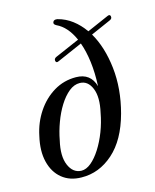

<svg xmlns="http://www.w3.org/2000/svg" viewBox="-111 -803 715 887"><g transform="rotate(-15 246.0 -359.0)"><path d="M420.5 -228.5Q388.5 -110 320.5 -49.8Q252.5 10.5 168.5 9Q113 8.5 76 -21.8Q39 -52 26 -105Q13 -158 29 -226.5Q41.5 -288 74.8 -337.8Q108 -387.5 156.2 -416.5Q204.5 -445.5 262.5 -445Q332 -444.5 350.5 -378.5Q353.5 -441.5 346.8 -494.8Q340 -548 325 -589.5L203.5 -536.5Q192 -531 189.5 -542.5Q187.5 -553.5 199.5 -559L317 -610Q287 -677.5 237.5 -700.5Q223 -708 228 -718.5Q233 -729.5 250 -726Q287 -716.5 318 -693Q349 -669.5 373 -635L477 -680.5Q489.5 -686 491.5 -675Q494 -663.5 481 -658L385.5 -616Q427.5 -544.5 439 -442.5Q450.5 -340.5 420.5 -228.5ZM175.5 -21Q199 -20.5 222.8 -40.2Q246.5 -60 268 -93.8Q289.5 -127.5 305.8 -169.8Q322 -212 330 -256Q346.5 -328 328.8 -371Q311 -414 272.5 -414.5Q245.5 -415 220.5 -394.8Q195.5 -374.5 174.2 -340.5Q153 -306.5 137.8 -265.2Q122.5 -224 115 -183Q98 -110.5 116.8 -66.5Q135.5 -22.5 175.5 -21Z"/></g></svg>

Font: Fraunces 144pt S050
Style: Italic
Weight: 400
Italic angle: -16°
Version: Version 1.000; ttfautohint (v1.8.3)